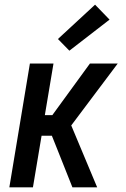

<svg xmlns="http://www.w3.org/2000/svg" viewBox="-20 -802 540 822"><path d="M20 0 108 -530H209L172 -309H204L365 -530H484L285 -265L396 0H290L226 -161L202 -221H158L121 0ZM277 -585 228 -635 387 -782 449 -718Z"/></svg>

Font: Iosevka Curly Semibold Oblique
Style: Regular
Weight: 600
Italic angle: -9°
Monospace: yes
Designer: Belleve Invis
Foundry: Belleve Invis
Version: Version 11.1.0; ttfautohint (v1.8.3)